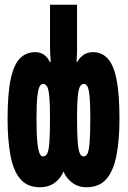

<svg xmlns="http://www.w3.org/2000/svg" viewBox="-20 -780 540 810"><path d="M149 10Q95 10 65.5 -25Q36 -60 24 -125Q12 -190 12 -278Q12 -384 25 -445.5Q38 -507 64 -533.5Q90 -560 128 -560Q150 -560 165.5 -549Q181 -538 190 -519H194Q192 -549 191.5 -559Q191 -569 191 -585V-760H305V-585Q305 -569 305 -559Q305 -549 303 -519H306Q316 -537 332.5 -548.5Q349 -560 373 -560Q409 -560 434 -533.5Q459 -507 471.5 -445.5Q484 -384 484 -278Q484 -190 471.5 -125Q459 -60 429 -25Q399 10 344 10Q311 10 286 -8Q261 -26 248 -56Q235 -26 209.5 -8Q184 10 149 10ZM161 -120Q173 -120 179.5 -133Q186 -146 188.5 -181.5Q191 -217 191 -282Q191 -342 188 -373Q185 -404 178.5 -415Q172 -426 162 -426Q153 -426 147 -415Q141 -404 137.5 -372.5Q134 -341 134 -280Q134 -215 137.5 -180.5Q141 -146 147 -133Q153 -120 161 -120ZM333 -120Q343 -120 349 -131.5Q355 -143 358 -177.5Q361 -212 361 -280Q361 -341 358 -372.5Q355 -404 349 -415Q343 -426 333 -426Q324 -426 317.5 -415Q311 -404 308 -373Q305 -342 305 -282Q305 -215 308 -180Q311 -145 317 -132.5Q323 -120 333 -120Z"/></svg>

Font: Noto Sans Mono ExtraCondensed Black
Style: Regular
Weight: 900
Width: 2
Designer: Monotype Design Team
Foundry: Monotype Imaging Inc.
Version: Version 2.014